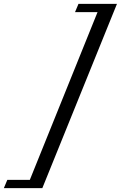

<svg xmlns="http://www.w3.org/2000/svg" viewBox="-165 -764 628 998"><path d="M55 214H-145L-127 171H-10L342 -701H225L243 -744H443Z"/></svg>

Font: Ibarra Real Nova
Style: Italic
Weight: 400
Italic angle: -22°
Designer: Jose Maria Ribagorda & Octavio Pardo
Foundry: Octavio Pardo
Version: Version 1.014